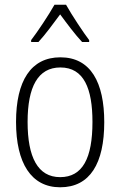

<svg xmlns="http://www.w3.org/2000/svg" viewBox="-20 -784 509 814"><path d="M260 -764H211C187 -721 139 -649 112 -614V-606H143C172 -637 208 -687 235 -723C263 -685 298 -638 328 -606H358V-614C335 -644 285 -719 260 -764ZM422 -266C422 -434 365 -541 236 -541C111 -541 48 -441 48 -267C48 -93 112 10 235 10C362 10 422 -92 422 -266ZM97 -267C97 -416 141 -498 236 -498C336 -498 372 -408 372 -267C372 -113 330 -33 235 -33C140 -33 97 -118 97 -267Z"/></svg>

Font: Noto Sans Armenian Condensed ExtraLight
Style: Regular
Weight: 200
Width: 3
Designer: Monotype Design Team
Foundry: Monotype Imaging Inc.
Version: Version 2.008